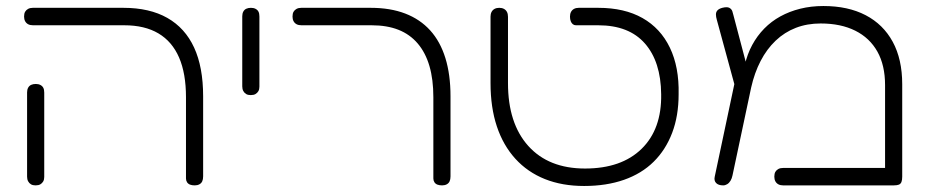

<svg xmlns="http://www.w3.org/2000/svg" viewBox="-20 -606 3091 638"><path d="M627 10Q618 10 611.5 7.5Q605 5 601.5 -0.5Q598 -6 598 -13V-283Q598 -362 575 -415Q552 -468 506.5 -495Q461 -522 393 -522H90Q80 -522 73.5 -525.5Q67 -529 63.5 -535.5Q60 -542 60 -551Q60 -561 63.5 -567Q67 -573 73.5 -576.5Q80 -580 89 -580H390Q477 -580 536 -546.5Q595 -513 625 -448Q655 -383 655 -286V-20Q655 -10 652 -3.5Q649 3 642.5 6.5Q636 10 627 10ZM98 10Q89 10 83 6.5Q77 3 73.5 -3.5Q70 -10 70 -19V-299Q70 -308 73.5 -314.5Q77 -321 83.5 -324Q90 -327 99 -327Q108 -327 114.5 -323.5Q121 -320 124 -314Q127 -308 127 -298V-18Q127 -9 123.5 -3Q120 3 114 6.5Q108 10 98 10Z M813 -290Q804 -290 798 -293.5Q792 -297 788.5 -303.5Q785 -310 785 -319V-552Q785 -561 788.5 -567.5Q792 -574 798.5 -577Q805 -580 814 -580Q823 -580 829.5 -576.5Q836 -573 839 -567Q842 -561 842 -551V-318Q842 -309 838.5 -303Q835 -297 829 -293.5Q823 -290 813 -290Z M1449 10Q1440 10 1433.5 7.5Q1427 5 1423.5 -0.5Q1420 -6 1420 -13V-283Q1420 -342 1407 -386.5Q1394 -431 1368 -461.5Q1342 -492 1304 -507Q1266 -522 1215 -522H982Q972 -522 965.5 -525.5Q959 -529 955.5 -535.5Q952 -542 952 -551Q952 -561 955.5 -567Q959 -573 965.5 -576.5Q972 -580 981 -580H1212Q1277 -580 1326.5 -561Q1376 -542 1409.5 -505Q1443 -468 1460 -413Q1477 -358 1477 -286V-20Q1477 -10 1474 -3.5Q1471 3 1464.5 6.5Q1458 10 1449 10Z M1921 12Q1848 12 1790.5 -11Q1733 -34 1692.5 -78.5Q1652 -123 1631 -186Q1610 -249 1610 -330V-551Q1610 -560 1613.5 -566.5Q1617 -573 1623.5 -576.5Q1630 -580 1639 -580Q1648 -580 1654.5 -576.5Q1661 -573 1664.5 -566.5Q1668 -560 1668 -550V-330Q1668 -196 1735.5 -121Q1803 -46 1924 -46Q2045 -46 2112 -111.5Q2179 -177 2177 -293Q2176 -401 2123 -461.5Q2070 -522 1968 -522H1894Q1888 -522 1883.5 -525.5Q1879 -529 1876.5 -535.5Q1874 -542 1874 -551Q1874 -560 1877.5 -566.5Q1881 -573 1887.5 -576.5Q1894 -580 1903 -580H1968Q2055 -580 2115 -546Q2175 -512 2206 -447.5Q2237 -383 2235 -293Q2235 -221 2213.5 -164.5Q2192 -108 2152 -68.5Q2112 -29 2053.5 -8.5Q1995 12 1921 12Z M2978 -326V-19Q2978 -8 2975.5 -1.5Q2973 5 2967 7.5Q2961 10 2950 10H2582Q2573 10 2566.5 6.5Q2560 3 2556.5 -3.5Q2553 -10 2553 -19Q2553 -29 2556.5 -35Q2560 -41 2566.5 -44.5Q2573 -48 2583 -48H2921V-323Q2921 -389 2895.5 -434.5Q2870 -480 2822 -504Q2774 -528 2707 -528Q2662 -528 2624.5 -513.5Q2587 -499 2557.5 -471Q2528 -443 2507.5 -403.5Q2487 -364 2476 -315L2414 -23Q2412 -13 2407.5 -5.5Q2403 2 2396.5 6Q2390 10 2383 10Q2367 10 2359.5 2Q2352 -6 2355 -19L2434 -392L2455 -390Q2463 -426 2479.5 -456.5Q2496 -487 2519.5 -511Q2543 -535 2573 -551.5Q2603 -568 2639 -577Q2675 -586 2716 -586Q2798 -586 2856.5 -555.5Q2915 -525 2946.5 -467Q2978 -409 2978 -326ZM2423 -316 2362 -540Q2359 -550 2359 -558Q2359 -566 2364 -571.5Q2369 -577 2380 -580Q2396 -584 2403.5 -580Q2411 -576 2413.5 -568.5Q2416 -561 2417 -556L2465 -374Z"/></svg>

Font: Fredoka SemiExpanded Light
Style: Regular
Weight: 300
Width: 6
Designer: Ben Nathan
Foundry: Milena B. Brandão, Ben Nathan
Version: Version 2.001